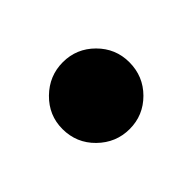

<svg xmlns="http://www.w3.org/2000/svg" viewBox="-54 -482 347 347"><g transform="rotate(45 120.0 -308.5)"><path d="M119 -394Q155 -394 180 -369Q205 -344 205 -309Q205 -274 180 -248.5Q155 -223 119 -223Q84 -223 59 -248.5Q34 -274 34 -309Q34 -344 59 -369Q84 -394 119 -394Z"/></g></svg>

Font: FiraSans
Style: Regular
Weight: 600
Designer: Carrois Corporate & Edenspiekermann AG
Foundry: Carrois Corporate GbR & Edenspiekermann AG
Version: Version 3.106;PS 003.106;hotconv 1.0.70;makeotf.lib2.5.58329